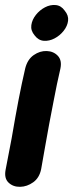

<svg xmlns="http://www.w3.org/2000/svg" viewBox="-28 -534 326 760"><path d="M-6 139Q-12 172 6 189Q24 206 51.5 205.5Q79 205 103.5 187.5Q128 170 135 135Q141 102 149 55.5Q157 9 166.5 -42Q176 -93 185 -138Q197 -202 211 -262Q218 -295 201 -313Q184 -331 157 -332Q130 -333 105.5 -316Q81 -299 72 -264Q58 -204 45.5 -139Q33 -74 18 14L-6 139ZM228 -492Q214 -512 192.5 -514Q171 -516 150 -505Q129 -494 114 -475Q99 -456 96 -434.5Q93 -413 109 -394Q124 -374 145.5 -372.5Q167 -371 188 -382Q209 -393 224 -412Q239 -431 241.5 -452Q244 -473 228 -492Z"/></svg>

Font: Balsamiq Sans
Style: Bold Italic
Weight: 700
Italic angle: -12°
Designer: Michael Angeles
Foundry: Balsamiq SRL
Version: Version 1.020; ttfautohint (v1.8.4.7-5d5b);gftools[0.9.26]